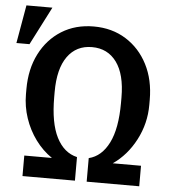

<svg xmlns="http://www.w3.org/2000/svg" viewBox="-55 -842 793 892"><g transform="rotate(5 341.5 -396.0)"><path d="M83 0V-95.7H211.9Q168 -125.5 135 -170.4Q102.1 -215.3 84 -269.3Q65.9 -323.2 65.9 -380.4V-404.3Q65.9 -497.6 102.1 -568.8Q138.2 -640.1 202.9 -680.7Q267.6 -721.2 353 -721.2Q438 -721.2 502.9 -680.7Q567.9 -640.1 604.5 -568.8Q641.1 -497.6 641.1 -404.3V-380.4Q641.1 -293.9 601.1 -217.3Q561 -140.6 495.6 -95.7H627.4V0H382.3V-109.9Q441.9 -124.5 475.6 -191.7Q509.3 -258.8 509.3 -378.4V-403.3Q509.3 -511.2 467.8 -568.1Q426.3 -625 353 -625Q279.8 -625 238.8 -567.9Q197.8 -510.7 197.8 -403.3V-378.4Q197.8 -257.8 231.9 -190.9Q266.1 -124 327.6 -109.9V0ZM1 -613.3 32.2 -791.5H153.3L62 -613.3Z"/></g></svg>

Font: Roboto Slab Medium
Style: Regular
Weight: 500
Designer: Google
Version: Version 2.001; ttfautohint (v1.8.3)